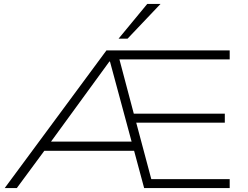

<svg xmlns="http://www.w3.org/2000/svg" viewBox="-20 -963 1268 983"><path d="M4 0 525 -705H1156V-659H573L584 -687L669 -366L644 -381H1131V-335H653L674 -348L761 -22L734 -46H1156V0H718L662 -208L685 -191H193L218 -206L66 0ZM540 -648 231 -224 213 -238H663L657 -226L543 -648ZM587 -765 734 -943H802L633 -765Z"/></svg>

Font: Nunito Sans 10pt Expanded ExtraLight
Style: Regular
Weight: 250
Width: 7
Designer: Vernon Adams
Foundry: Vernon Adams
Version: Version 3.101;gftools[0.9.27]